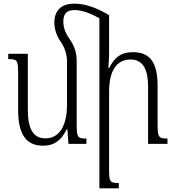

<svg xmlns="http://www.w3.org/2000/svg" viewBox="-20 -786 961 1049"><path d="M277 -662C277 -627 289 -591 311 -559C333 -528 346 -490 346 -451V-208C346 -111 310 -30 229 -30C159 -30 132 -85 132 -189V-492H25V-463C72 -463 79 -458 79 -392V-184C79 -47 127 10 215 10C281 10 317 -24 344 -79H348L354 0H452V-29C406 -29 399 -34 399 -103V-452C399 -500 386 -537 358 -576C335 -608 326 -640 326 -668C326 -709 343 -731 386 -731C422 -731 467 -718 523 -686V243H629V214C582 214 576 209 576 142V-285C576 -399 617 -461 693 -461C764 -461 789 -402 789 -314V0H895V-29C849 -29 841 -35 841 -102V-318C841 -444 800 -501 706 -501C641 -501 605 -472 577 -415H572C574 -442 576 -468 576 -495V-703C498 -750 438 -766 385 -766C319 -766 277 -732 277 -662Z"/></svg>

Font: Noto Serif Armenian Condensed Light
Style: Regular
Weight: 300
Width: 3
Designer: Monotype Design Team
Foundry: Monotype Imaging Inc.
Version: Version 2.008